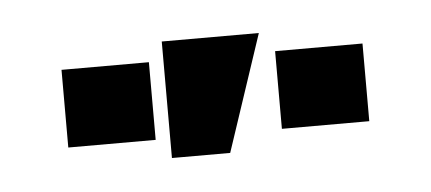

<svg xmlns="http://www.w3.org/2000/svg" viewBox="-26 -768 442 197"><g transform="rotate(-5 195.0 -670.0)"><path d="M40 -630V-710H130V-630ZM260 -630V-710H350V-630ZM145 -610V-730H245L205 -610Z"/></g></svg>

Font: Tektur
Style: Regular
Weight: 400
Designer: Adam Jagosz
Foundry: Adam Jagosz
Version: Version 1.005;gftools[0.9.30]